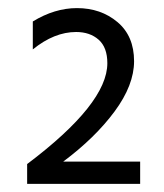

<svg xmlns="http://www.w3.org/2000/svg" viewBox="-20 -846 405 474"><path d="M326 -392H47V-441Q245 -590 245 -690Q245 -729 223.5 -748Q202 -767 168 -767Q114 -767 61 -724V-793Q115 -826 170 -826Q229 -826 270 -791.5Q311 -757 311 -695Q311 -636 263 -571Q215 -506 136 -447H326Z"/></svg>

Font: Hind Madurai
Style: Regular
Weight: 400
Designer: Jyotish Sonowal
Foundry: Indian Type Foundry
Version: Version 1.001;PS 1.0;hotconv 1.0.86;makeotf.lib2.5.63406; tt